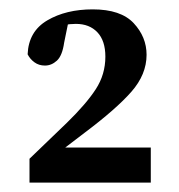

<svg xmlns="http://www.w3.org/2000/svg" viewBox="-20 -772 382 410"><path d="M43 -382V-433L123 -510Q164 -550 184.5 -581.5Q205 -613 205 -651Q205 -685 188 -703Q171 -721 142 -721Q129 -721 116 -718.5Q103 -716 86 -709L128 -735L117 -681Q113 -653 101.5 -642.5Q90 -632 76 -632Q63 -632 53.5 -639Q44 -646 39 -656Q41 -705 81 -728.5Q121 -752 178 -752Q238 -752 265.5 -722.5Q293 -693 293 -655Q293 -613 260.5 -576Q228 -539 160 -488L84 -430L86 -457H302V-382Z"/></svg>

Font: Lisu Bosa Black
Style: Regular
Weight: 900
Designer: David Morse, Annie Olsen, Victor Gaultney, Frank Grießhammer (Latin)
Foundry: SIL International
Version: Version 2.000